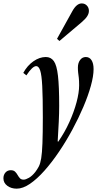

<svg xmlns="http://www.w3.org/2000/svg" viewBox="-134 -876 599 1150"><path d="M-34 254Q-67 254 -90.2 236.8Q-113.5 219.5 -113.5 192Q-113.5 171 -101.2 157.2Q-89 143.5 -69.5 143.5Q-53 143.5 -44 152Q-35 160.5 -28.8 171.8Q-22.5 183 -14.8 191.5Q-7 200 7.5 200Q20 200 39.2 189Q58.5 178 77.5 154Q90 137.5 98.8 120.5Q107.5 103.5 112.8 72Q118 40.5 120.2 -17.8Q122.5 -76 122.5 -174.5Q122.5 -294 119 -360.5Q115.5 -427 106.8 -453.5Q98 -480 83 -480Q60.5 -480 24 -424.5L5.5 -439.5Q29.5 -483.5 66.2 -509Q103 -534.5 140.5 -534.5Q171 -534.5 188.5 -510Q206 -485.5 213.2 -422Q220.5 -358.5 220.5 -242Q220.5 -199 218 -146.5Q215.5 -94 211.5 -29.5L214.5 -27Q253 -82 281 -143.8Q309 -205.5 324.5 -263.5Q340 -321.5 340 -365Q340 -393 338 -410Q336 -427 334.2 -440.2Q332.5 -453.5 332.5 -471Q332.5 -499 345.8 -516.8Q359 -534.5 380 -534.5Q402 -534.5 414.2 -515.5Q426.5 -496.5 426.5 -462Q426.5 -420.5 410.2 -361.8Q394 -303 365.2 -235.5Q336.5 -168 299.2 -99Q262 -30 219.2 33.2Q176.5 96.5 132.2 146.2Q88 196 45.5 225Q3 254 -34 254ZM222 -630.5 207.5 -643.5 299.5 -809.5Q325 -855.5 355.5 -855.5Q374 -855.5 386.2 -842.8Q398.5 -830 398.5 -811Q398.5 -795 388.5 -779Q378.5 -763 354.5 -742.5Z"/></svg>

Font: Libre Caslon Condensed Medium Italic
Style: Regular
Weight: 500
Italic angle: -22.583°
Designer: Pablo Impallari, Rodrigo Fuenzalida, Katja Schimmel, Ertekin Erdin
Foundry: Pablo Impallari, Rodrigo Fuenzalida
Version: Version 2.000; ttfautohint (v1.8.4.7-5d5b);gftools[0.9.33]